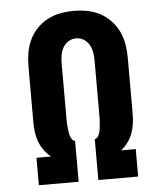

<svg xmlns="http://www.w3.org/2000/svg" viewBox="-53 -789 706 836"><g transform="rotate(-5 300.0 -371.5)"><path d="M83 0V-120H147Q130 -133 117 -151Q104 -169 96.5 -189Q89 -209 86 -230.5Q83 -252 83 -274V-520Q83 -550 88 -579Q93 -608 105.5 -634.5Q118 -661 139 -683Q160 -705 186 -718.5Q212 -732 241 -737.5Q270 -743 300 -743Q330 -743 359 -737.5Q388 -732 414 -718.5Q440 -705 461 -683Q482 -661 494.5 -634.5Q507 -608 512 -579Q517 -550 517 -520V-274Q517 -252 514 -230.5Q511 -209 503.5 -189Q496 -169 483 -151Q470 -133 453 -120H517V0H343V-179Q352 -180 357 -188Q362 -196 364.5 -204Q367 -212 368 -221Q369 -230 370 -238.5Q371 -247 371.5 -256Q372 -265 372 -274V-520Q372 -538 369 -555.5Q366 -573 357.5 -588.5Q349 -604 333.5 -613.5Q318 -623 300 -623Q282 -623 266.5 -613.5Q251 -604 242.5 -588.5Q234 -573 231 -555.5Q228 -538 228 -520V-274Q228 -265 228.5 -256Q229 -247 230 -238.5Q231 -230 232 -221Q233 -212 235.5 -204Q238 -196 243 -188Q248 -180 257 -179V0Z"/></g></svg>

Font: Iosevka Slab Heavy Extended
Style: Regular
Weight: 900
Width: 7
Monospace: yes
Designer: Belleve Invis
Foundry: Belleve Invis
Version: Version 11.1.0; ttfautohint (v1.8.3)